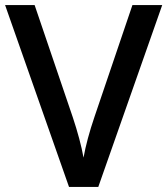

<svg xmlns="http://www.w3.org/2000/svg" viewBox="-20 -734 657 754"><path d="M617 -714 366 0H251L0 -714H116L266 -273Q280 -231 291 -190Q302 -149 308 -115Q321 -187 351 -275L500 -714Z"/></svg>

Font: Noto Sans Khmer UI Medium
Style: Regular
Weight: 500
Designer: Danh Hong and the Monotype Design Team
Foundry: Monotype Imaging Inc.
Version: Version 2.002; ttfautohint (v1.8.4.7-5d5b)